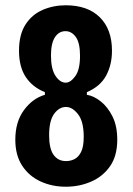

<svg xmlns="http://www.w3.org/2000/svg" viewBox="-20 -693 503 727"><path d="M229 14Q177 14 133.5 -6Q90 -26 64 -65.5Q38 -105 38 -164Q38 -232 71 -276.5Q104 -321 150 -334V-344Q103 -363 77.5 -401.5Q52 -440 52 -501Q52 -562 76.5 -600Q101 -638 141.5 -655.5Q182 -673 229 -673Q312 -673 358 -627.5Q404 -582 404 -501Q404 -448 382 -407Q360 -366 309 -344V-334Q335 -330 361.5 -309Q388 -288 406 -252Q424 -216 424 -164Q424 -103 397 -64Q370 -25 325.5 -5.5Q281 14 229 14ZM229 -380Q247 -380 265 -404.5Q283 -429 283 -482Q283 -531 267 -553Q251 -575 228 -575Q203 -575 188 -552Q173 -529 173 -483Q173 -432 190 -406Q207 -380 229 -380ZM230 -83Q247 -83 262 -90.5Q277 -98 287 -117.5Q297 -137 297 -175Q297 -233 275.5 -260.5Q254 -288 230 -288Q204 -288 185 -262Q166 -236 166 -181Q166 -130 183 -106.5Q200 -83 230 -83Z"/></svg>

Font: Bricolage Grotesque 10pt Condensed SemiBold
Style: Regular
Weight: 600
Width: 3
Designer: Mathieu Triay
Foundry: Atelier Triay
Version: Version 1.000; ttfautohint (v1.8.4.7-5d5b);gftools[0.9.32]